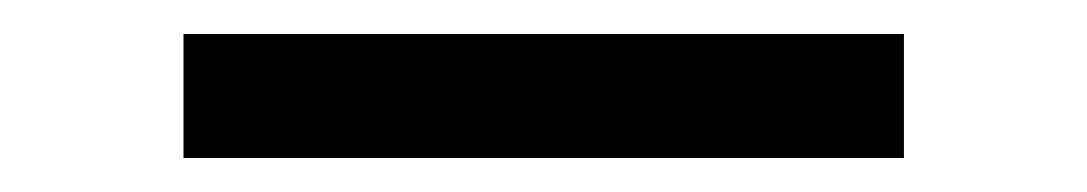

<svg xmlns="http://www.w3.org/2000/svg" viewBox="-20 -20 640 113"><path d="M88 73V0H512V73Z"/></svg>

Font: Bmono
Style: Regular
Weight: 400
Monospace: yes
Designer: Belleve Invis
Foundry: Belleve Invis
Version: Version 11.2.2; ttfautohint (v1.8.2)